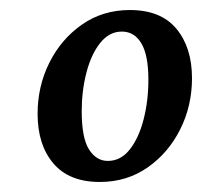

<svg xmlns="http://www.w3.org/2000/svg" viewBox="-20 -603 408 383"><path d="M179 -240Q118 -240 86.5 -277Q55 -314 55 -376Q55 -431 78.5 -478Q102 -525 143.5 -554Q185 -583 239 -583Q301 -583 332 -545.5Q363 -508 363 -447Q363 -392 339.5 -345Q316 -298 274.5 -269Q233 -240 179 -240ZM195 -282Q221 -282 239 -305Q257 -328 266.5 -365Q276 -402 276 -444Q276 -493 262 -516.5Q248 -540 223 -540Q198 -540 180 -517.5Q162 -495 152.5 -458.5Q143 -422 143 -381Q143 -328 157.5 -305Q172 -282 195 -282Z"/></svg>

Font: Rasa Medium
Style: Italic
Weight: 500
Italic angle: -7.10001°
Designer: Anna Giedrys (Yrsa+Rasa design), David Brezina (Yrsa art-direction, Rasa art-direction, design)
Foundry: Rosetta Type Foundry
Version: Version 2.004